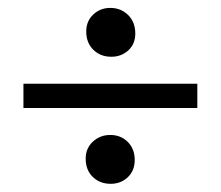

<svg xmlns="http://www.w3.org/2000/svg" viewBox="-20 -546 547 476"><path d="M255.9 -405.3Q229 -405.3 211.4 -422.6Q193.8 -439.9 193.8 -467.8Q193.8 -493.7 211.2 -510Q228.5 -526.4 253.4 -526.4Q279.8 -526.4 297.6 -508.8Q315.4 -491.2 315.4 -462.9Q315.4 -437 298.1 -421.1Q280.8 -405.3 255.9 -405.3ZM38.1 -278.3V-338.4H469.2V-278.3ZM254.4 -90.3Q227.5 -90.3 210 -107.4Q192.4 -124.5 192.4 -152.8Q192.4 -178.2 210.2 -194.8Q228 -211.4 253.4 -211.4Q279.3 -211.4 296.6 -194.3Q314 -177.2 314 -149.4Q314 -123 296.9 -106.7Q279.8 -90.3 254.4 -90.3Z"/></svg>

Font: Elstob 6pt SemiBold
Style: Regular
Weight: 600
Designer: Peter S. Baker
Version: Version 1.015